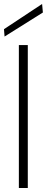

<svg xmlns="http://www.w3.org/2000/svg" viewBox="-25 -947 236 967"><path d="M70 0V-720H115V0ZM-2 -763 -5 -800 187 -927 191 -884Z"/></svg>

Font: DM Sans 18pt ExtraLight
Style: Regular
Weight: 250
Designer: Colophon Foundry, Jonny Pinhorn
Foundry: Colophon Foundry
Version: Version 4.004;gftools[0.9.30]